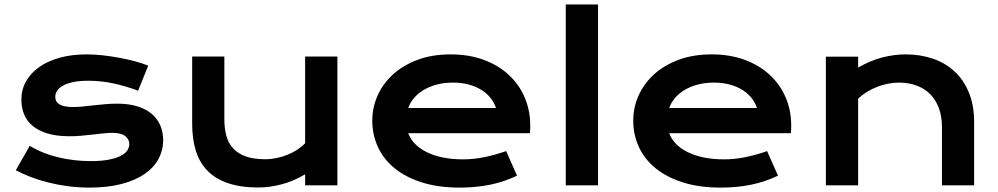

<svg xmlns="http://www.w3.org/2000/svg" viewBox="-20 -830 4470 860"><path d="M113.3 -176.8Q171.9 -141.6 242.2 -125Q312.5 -108.4 386.2 -108.4Q436 -108.4 469.2 -115.2Q502.4 -122.1 522.5 -132.8Q542.5 -143.6 550.8 -157.2Q559.1 -170.9 559.1 -185.1Q559.1 -205.6 541.3 -220.2Q523.4 -234.9 482.4 -234.9Q463.4 -234.9 441.4 -232.4Q419.4 -230 395.3 -227.3Q371.1 -224.6 345 -222.2Q318.8 -219.7 292 -219.7Q233.4 -219.7 192.1 -232.4Q150.9 -245.1 125 -267.1Q99.1 -289.1 87.4 -319.1Q75.7 -349.1 75.7 -383.8Q75.7 -427.7 96.2 -464.8Q116.7 -502 154.8 -529.1Q192.9 -556.2 246.8 -571.3Q300.8 -586.4 367.2 -586.4Q401.9 -586.4 439.7 -582.3Q477.5 -578.1 514.2 -571.3Q550.8 -564.5 584.5 -555.4Q618.2 -546.4 644 -536.1L598.6 -423.8Q543.5 -444.3 488.5 -456.3Q433.6 -468.3 375.5 -468.3Q335 -468.3 306.9 -462.2Q278.8 -456.1 261.2 -446Q243.7 -436 235.6 -423.1Q227.5 -410.2 227.5 -396Q227.5 -385.7 231.7 -377.4Q235.8 -369.1 245.4 -363Q254.9 -356.9 270.3 -353.8Q285.6 -350.6 308.1 -350.6Q328.6 -350.6 351.6 -353Q374.5 -355.5 399.4 -358.2Q424.3 -360.8 450.9 -363.3Q477.5 -365.7 505.4 -365.7Q557.1 -365.7 595.9 -353.5Q634.8 -341.3 660.2 -319.3Q685.5 -297.4 698.2 -267.6Q710.9 -237.8 710.9 -202.6Q710.9 -157.2 689.9 -118.2Q668.9 -79.1 627.4 -50.5Q585.9 -22 524.2 -5.9Q462.4 10.3 381.3 10.3Q331.5 10.3 285.2 4.2Q238.8 -2 196.8 -12.5Q154.8 -22.9 117.9 -37.1Q81.1 -51.3 50.8 -67.4Z M840.8 -576.7H984.9V-295.4Q984.9 -255.4 993.7 -222.4Q1002.4 -189.5 1023.7 -166Q1044.9 -142.6 1080.3 -129.6Q1115.7 -116.7 1168.5 -116.7Q1193.4 -116.7 1219 -122.1Q1244.6 -127.4 1268.1 -137Q1291.5 -146.5 1311.8 -159.7Q1332 -172.9 1346.7 -188.5V-576.7H1491.2V0H1346.7V-49.3Q1293.5 -17.6 1239.7 -3.9Q1186 9.8 1137.7 9.8Q1058.6 9.8 1002.2 -9.3Q945.8 -28.3 909.9 -64.7Q874 -101.1 857.4 -154.1Q840.8 -207 840.8 -274.9Z M1647.5 -290Q1647.5 -348.6 1671.4 -402.1Q1695.3 -455.6 1740.2 -496.6Q1785.2 -537.6 1850.3 -562Q1915.5 -586.4 1998.5 -586.4Q2081.1 -586.4 2147.2 -561.8Q2213.4 -537.1 2259.5 -494.1Q2305.7 -451.2 2330.3 -393.1Q2355 -335 2355 -268.6Q2355 -260.3 2354.7 -250.7Q2354.5 -241.2 2353.5 -233.4H1808.6Q1817.9 -207.5 1838.6 -186Q1859.4 -164.6 1890.6 -148.9Q1921.9 -133.3 1962.9 -124.8Q2003.9 -116.2 2053.7 -116.2Q2103.5 -116.2 2152.8 -126.7Q2202.1 -137.2 2247.1 -153.3L2295.9 -43Q2267.6 -29.8 2238.5 -19.8Q2209.5 -9.8 2178 -3.2Q2146.5 3.4 2112.1 6.8Q2077.6 10.3 2039.6 10.3Q1942.4 10.3 1869.1 -13.2Q1795.9 -36.6 1746.6 -77.1Q1697.3 -117.7 1672.4 -172.4Q1647.5 -227.1 1647.5 -290ZM2201.7 -346.2Q2193.8 -370.1 2177.5 -390.9Q2161.1 -411.6 2136.7 -427Q2112.3 -442.4 2080.1 -451.2Q2047.9 -460 2009.3 -460Q1968.3 -460 1934.6 -450.7Q1900.9 -441.4 1875.5 -425.8Q1850.1 -410.2 1833.3 -389.6Q1816.4 -369.1 1808.6 -346.2Z M2514.2 -810.1H2658.7V0H2514.2Z M2816.4 -290Q2816.4 -348.6 2840.3 -402.1Q2864.3 -455.6 2909.2 -496.6Q2954.1 -537.6 3019.3 -562Q3084.5 -586.4 3167.5 -586.4Q3250 -586.4 3316.2 -561.8Q3382.3 -537.1 3428.5 -494.1Q3474.6 -451.2 3499.3 -393.1Q3523.9 -335 3523.9 -268.6Q3523.9 -260.3 3523.7 -250.7Q3523.4 -241.2 3522.5 -233.4H2977.5Q2986.8 -207.5 3007.6 -186Q3028.3 -164.6 3059.6 -148.9Q3090.8 -133.3 3131.8 -124.8Q3172.9 -116.2 3222.7 -116.2Q3272.5 -116.2 3321.8 -126.7Q3371.1 -137.2 3416 -153.3L3464.8 -43Q3436.5 -29.8 3407.5 -19.8Q3378.4 -9.8 3346.9 -3.2Q3315.4 3.4 3281 6.8Q3246.6 10.3 3208.5 10.3Q3111.3 10.3 3038.1 -13.2Q2964.8 -36.6 2915.5 -77.1Q2866.2 -117.7 2841.3 -172.4Q2816.4 -227.1 2816.4 -290ZM3370.6 -346.2Q3362.8 -370.1 3346.4 -390.9Q3330.1 -411.6 3305.7 -427Q3281.2 -442.4 3249 -451.2Q3216.8 -460 3178.2 -460Q3137.2 -460 3103.5 -450.7Q3069.8 -441.4 3044.4 -425.8Q3019 -410.2 3002.2 -389.6Q2985.4 -369.1 2977.5 -346.2Z M3679.2 -576.2H3823.7V-527.3Q3881.3 -560.1 3933.8 -573.2Q3986.3 -586.4 4036.6 -586.4Q4102.5 -586.4 4158.7 -567.1Q4214.8 -547.9 4255.9 -509.8Q4296.9 -471.7 4320.1 -414.8Q4343.3 -357.9 4343.3 -283.2V0H4199.2V-259.8Q4199.2 -307.1 4185.8 -344.5Q4172.4 -381.8 4147.2 -407.5Q4122.1 -433.1 4086.2 -446.5Q4050.3 -460 4005.9 -460Q3982.4 -460 3957.8 -455.1Q3933.1 -450.2 3909.4 -441.2Q3885.7 -432.1 3863.8 -418.7Q3841.8 -405.3 3823.7 -388.2V0H3679.2Z"/></svg>

Font: Krona One
Style: Regular
Weight: 400
Version: Version 1.003